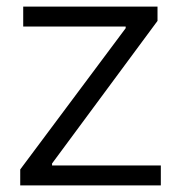

<svg xmlns="http://www.w3.org/2000/svg" viewBox="-20 -560 544 579"><path d="M41 -49 359 -475V-480H50V-540H455V-497L137 -67V-61H465V-1H41Z"/></svg>

Font: Encode Sans Wide
Style: Light
Weight: 300
Designer: Pablo Impallari, Andres Torresi
Foundry: Pablo Impallari, Andres Torresi
Version: Version 1.000; ttfautohint (v1.00) -l 8 -r 50 -G 200 -x 14 -